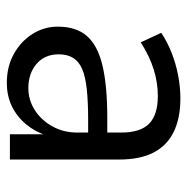

<svg xmlns="http://www.w3.org/2000/svg" viewBox="-13 -526 548 562"><g transform="rotate(90 261.0 -245.0)"><path d="M222 9Q175 9 138 -11.5Q101 -32 79.5 -66Q58 -100 58 -140Q58 -194 85.5 -225.5Q113 -257 172 -271Q231 -285 325 -285H381V-229H331Q278 -229 241 -225Q204 -221 182 -211.5Q160 -202 149.5 -185Q139 -168 139 -143Q139 -102 167 -78Q195 -54 238 -54Q273 -54 302.5 -73Q332 -92 350 -124.5Q368 -157 368 -197V-326Q368 -382 342 -407.5Q316 -433 261 -433Q222 -433 183.5 -421Q145 -409 104 -383L76 -443Q103 -461 135 -473.5Q167 -486 201 -492.5Q235 -499 268 -499Q326 -499 366 -479.5Q406 -460 426.5 -420.5Q447 -381 447 -319V0H373V-109H377Q366 -74 344 -47.5Q322 -21 291.5 -6Q261 9 222 9Z"/></g></svg>

Font: Nunito Sans 10pt SemiCondensed
Style: Regular
Weight: 400
Width: 4
Designer: Vernon Adams
Foundry: Vernon Adams
Version: Version 3.101;gftools[0.9.27]